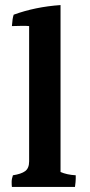

<svg xmlns="http://www.w3.org/2000/svg" viewBox="-20 -785 356 758"><path d="M279 -93Q279 -89 279 -79Q279 -69 276 -47H27Q26 -54 26 -66.5Q26 -79 31 -93Q64 -98 79.5 -109.5Q95 -121 95 -148V-682Q86 -683 69 -683Q52 -683 27 -682Q29 -713 34 -727Q119 -758 219 -765V-106Q244 -95 279 -93Z"/></svg>

Font: Halant SemiBold
Style: Regular
Weight: 600
Designer: Hitesh Malaviya (Devanagari), Satya Rajpurohit (Latin)
Foundry: Indian Type Foundry
Version: Version 1.101;PS 1.0;hotconv 1.0.78;makeotf.lib2.5.61930; tt